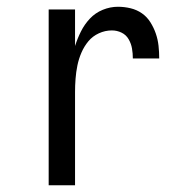

<svg xmlns="http://www.w3.org/2000/svg" viewBox="-20 -548 540 568"><path d="M124 0V-520H202V-412Q209 -434 219.5 -455Q230 -476 246 -493Q262 -510 284 -519Q306 -528 329 -528Q348 -528 366.5 -523.5Q385 -519 400 -508.5Q415 -498 425 -482Q435 -466 441 -448.5Q447 -431 449 -412.5Q451 -394 451 -375H373Q373 -390 370.5 -404.5Q368 -419 360.5 -432Q353 -445 339.5 -451.5Q326 -458 311 -458Q291 -458 272.5 -449.5Q254 -441 241.5 -426Q229 -411 221 -392.5Q213 -374 209 -354.5Q205 -335 203.5 -315Q202 -295 202 -276V0Z"/></svg>

Font: Iosevka NFM
Style: Regular
Weight: 400
Monospace: yes
Designer: Belleve Invis
Foundry: Belleve Invis
Version: Version 29.0.4; ttfautohint (v1.8.4);Nerd Fonts 3.3.0